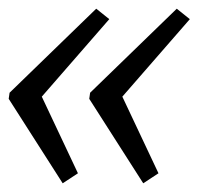

<svg xmlns="http://www.w3.org/2000/svg" viewBox="-21 -461 459 441"><path d="M123 -40 -1 -234 1 -248 200 -441 230 -417 75 -239 158 -63ZM308 -40 184 -234 186 -248 385 -441 415 -417 260 -239 343 -63Z"/></svg>

Font: Piazzolla
Style: Italic
Weight: 400
Italic angle: -11.3°
Designer: Juan Pablo del Peral
Foundry: Huerta Tipografica
Version: Version 1.330